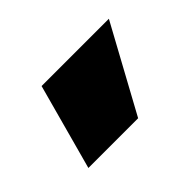

<svg xmlns="http://www.w3.org/2000/svg" viewBox="-54 -912 464 464"><g transform="rotate(-45 178.0 -680.0)"><path d="M212 -570H42L102 -790H332Z"/></g></svg>

Font: M PLUS 1 Thin Black
Style: Regular
Weight: 900
Version: Version 1.001